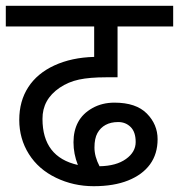

<svg xmlns="http://www.w3.org/2000/svg" viewBox="-20 -642 617 662"><path d="M323.2 -68.8Q380.9 -69.8 414.3 -93.8Q447.8 -117.7 447.8 -152.3Q447.8 -187 430.4 -204.1Q413.1 -221.2 387.7 -221.2Q362.3 -221.2 344.2 -211.4Q326.2 -201.7 315.9 -183.1Q305.7 -164.6 305.7 -133.3Q305.7 -102.1 323.2 -68.8ZM385.3 -375.5H345.7Q289.6 -375.5 252.7 -367.7Q215.8 -359.9 185.5 -339.4Q126 -298.8 126.5 -231.9Q126.5 -100.6 248.5 -73.2Q233.4 -111.3 233.4 -151.4Q233.4 -191.4 249.3 -220.9Q265.1 -250.5 298.6 -269.3Q332 -288.1 374.5 -288.1Q449.2 -288.1 486.3 -250.5Q523.4 -212.9 523.4 -162.1Q523.4 -111.3 497.3 -75.4Q471.2 -39.6 421.9 -19.8Q372.6 0 303 0Q233.4 0 173.1 -29.1Q112.8 -58.1 79.6 -110.8Q46.4 -163.6 46.4 -228.5Q46.4 -293.5 77.4 -341.3Q108.4 -389.2 167.7 -416.5Q227.1 -443.8 304.7 -445.8V-550.8H0V-622.1H577.1V-550.8H385.3Z"/></svg>

Font: NotoSans
Style: Regular
Weight: 400
Designer: Monotype Design team
Foundry: Monotype Imaging Inc.
Version: Version 1.04